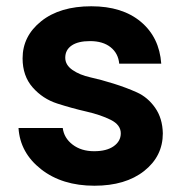

<svg xmlns="http://www.w3.org/2000/svg" viewBox="-20 -583 585 612"><path d="M499 -158Q499 -85 439.5 -38Q380 9 281 9Q178 9 111 -43.5Q44 -96 39 -175H180Q184 -143 211.5 -122Q239 -101 280 -101Q320 -101 342.5 -117Q365 -133 365 -158Q365 -185 333 -201Q301 -217 255 -227.5Q209 -238 162.5 -253Q116 -268 84 -304.5Q52 -341 52 -397Q52 -468 111.5 -515.5Q171 -563 271 -563Q370 -563 429 -513.5Q488 -464 494 -380H360Q357 -413 332.5 -432.5Q308 -452 267 -452Q229 -452 208.5 -438Q188 -424 188 -399Q188 -376 211 -360Q234 -344 268 -336.5Q302 -329 342 -316.5Q382 -304 416.5 -288.5Q451 -273 474.5 -239.5Q498 -206 499 -158Z"/></svg>

Font: SVN-Poppins SemiBold
Style: Regular
Weight: 600
Designer: Ninad Kale (Devanagari), Jonny Pinhorn (Latin)
Foundry: Indian Type Foundry
Version: Version 3.002 2017